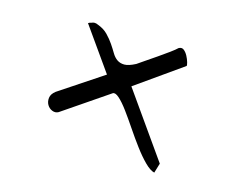

<svg xmlns="http://www.w3.org/2000/svg" viewBox="-63 -567 689 557"><g transform="rotate(15 281.0 -288.5)"><path d="M140.6 -469.7Q144.5 -472.7 150.4 -473.6Q154.3 -475.6 159.2 -475.6Q164.1 -475.6 169.9 -472.7Q188.5 -465.8 200.2 -453.6Q211.9 -441.4 220.2 -429.2Q228.5 -417 235.4 -405.3Q242.2 -393.6 251.5 -387.2Q260.7 -380.9 273.4 -380.9Q286.1 -380.9 306.6 -391.6Q313.5 -396.5 328.6 -406.7Q343.8 -417 360.8 -428.7Q377.9 -440.4 392.6 -451.2Q407.2 -461.9 413.1 -467.8Q421.9 -472.7 428.7 -467.3Q435.5 -461.9 440.4 -452.6Q445.3 -443.4 447.8 -434.6Q450.2 -425.8 449.2 -423.8L309.6 -325.2L447.3 -129.9L438.5 -100.6Q425.8 -103.5 409.2 -120.1Q392.6 -136.7 375.5 -159.7Q358.4 -182.6 341.3 -208Q324.2 -233.4 309.1 -253.9Q293.9 -274.4 281.7 -285.2Q269.5 -295.9 262.7 -292L125 -198.2Q116.2 -193.4 106.4 -197.3Q96.7 -201.2 91.3 -210.4Q85.9 -219.7 87.4 -231.4Q88.9 -243.2 101.6 -252.9L232.4 -339.8Z"/></g></svg>

Font: The Girl Next Door
Style: Regular
Weight: 400
Designer: Kimberly Geswein
Foundry: Kimberly Geswein
Version: Version 1.002 2010